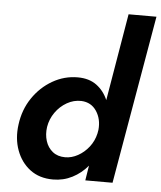

<svg xmlns="http://www.w3.org/2000/svg" viewBox="-55 -828 743 885"><g transform="rotate(5 316.5 -385.5)"><path d="M43 -230Q52 -299 88.5 -353Q125 -407 179.5 -438.5Q234 -470 296 -470Q349 -470 383.5 -444.5Q418 -419 436 -377L504 -780H633L498 0H372L383 -69Q353 -33 312 -12Q271 9 223 9Q160 9 117 -23.5Q74 -56 54 -110.5Q34 -165 43 -230ZM175 -230Q170 -195 179.5 -165Q189 -135 212 -116.5Q235 -98 270 -98Q300 -98 329 -114Q358 -130 379.5 -157.5Q401 -185 409 -220L412 -237Q417 -287 392.5 -324Q368 -361 322 -363Q287 -364 255.5 -346Q224 -328 202.5 -297.5Q181 -267 175 -230Z"/></g></svg>

Font: Von Semi
Style: Italic
Weight: 600
Version: Version 4.000; ttfautohint (v1.8.4.7-5d5b)